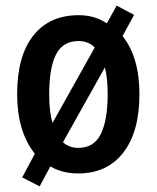

<svg xmlns="http://www.w3.org/2000/svg" viewBox="-20 -607 559 683"><path d="M476 -272Q476 -138 418.5 -64Q361 10 258 10Q202 10 159 -15L121 56L59 24L104 -60Q41 -139 41 -272Q41 -408 98.5 -480.5Q156 -553 260 -553Q317 -553 360 -524L395 -587L457 -554L416 -479Q476 -403 476 -272ZM155 -272Q155 -207 167 -170L317 -438Q295 -461 259 -461Q204 -461 179.5 -413.5Q155 -366 155 -272ZM363 -272Q363 -301 360.5 -325Q358 -349 353 -367L204 -101Q226 -81 259 -81Q314 -81 338.5 -130Q363 -179 363 -272Z"/></svg>

Font: Noto Sans Lao Looped Condensed SemiBold
Style: Regular
Weight: 600
Width: 3
Designer: Mark Frömberg, Ben Mitchell
Foundry: The Fontpad Ltd
Version: Version 1.002; ttfautohint (v1.8.4.7-5d5b)